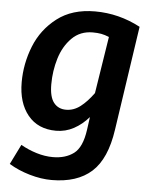

<svg xmlns="http://www.w3.org/2000/svg" viewBox="-54 -589 682 854"><g transform="rotate(5 287.0 -162.0)"><path d="M539 -493 470 -28Q451 104 386.5 162Q322 220 208 220Q161 220 109.5 205Q58 190 17 165L61 76Q94 95 131.5 106.5Q169 118 205 118Q261 118 298 90.5Q335 63 346 -16L354 -74Q325 -40 288 -20Q251 0 209 0Q128 0 83 -55Q38 -110 38 -202Q38 -285 69 -363Q100 -441 167 -492.5Q234 -544 336 -544Q443 -544 539 -493ZM170 -204Q170 -148 190 -122.5Q210 -97 245 -97Q279 -97 308.5 -119.5Q338 -142 367 -182L407 -436Q388 -444 371.5 -447Q355 -450 334 -450Q278 -450 241 -413Q204 -376 187 -320Q170 -264 170 -204Z"/></g></svg>

Font: FiraGO Medium
Style: Italic
Weight: 500
Italic angle: -8°
Designer: bBox Type GmbH
Foundry: bBox Type GmbH
Version: Version 1.001